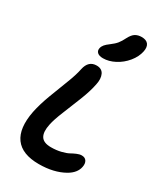

<svg xmlns="http://www.w3.org/2000/svg" viewBox="-245 -1102 1034 1207"><g transform="rotate(30 272.0 -499.0)"><path d="M266.1 -769Q238.3 -769 225.1 -781Q211.9 -793 215.8 -813Q219.2 -828.1 229.5 -840.3Q239.7 -852.5 261.2 -868.2Q287.6 -887.7 302 -905.5Q316.4 -923.3 331.1 -953.1Q347.2 -983.9 366.2 -995.4Q385.3 -1006.8 411.1 -1006.8Q445.3 -1006.8 459.5 -988Q473.6 -969.2 466.8 -935.1Q458 -891.6 426 -852.8Q394 -814 350.8 -791.5Q307.6 -769 266.1 -769ZM249 8.8Q127.4 8.8 78.1 -58.6Q28.8 -126 54.2 -256.8Q67.4 -319.8 94.5 -392.1Q121.6 -464.4 147.2 -529.5Q172.9 -594.7 182.1 -641.1Q196.8 -710 255.9 -710Q293.9 -710 307.9 -680.7Q321.8 -651.4 312 -606Q301.3 -551.3 273.4 -480.7Q245.6 -410.2 219 -345.5Q192.4 -280.8 184.1 -240.2Q171.4 -181.2 189.7 -151.1Q208 -121.1 262.2 -121.1Q301.8 -121.1 335 -129.4Q368.2 -137.7 385.5 -147.5Q402.8 -157.2 422.1 -165.5Q441.4 -173.8 457 -173.8Q481.4 -173.8 491.9 -157Q502.4 -140.1 497.1 -113.8Q487.8 -65.9 433.1 -34.2Q357.4 8.8 249 8.8Z"/></g></svg>

Font: Shantell Sans Normal
Style: Italic
Weight: 600
Italic angle: -11.31°
Designer: Stephen Nixon, Anya Danilova, Shantell Martin
Foundry: Arrow Type
Version: Version 1.006;[559af2be0]